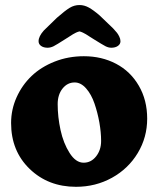

<svg xmlns="http://www.w3.org/2000/svg" viewBox="-20 -717 618 751"><path d="M233.9 -563Q201.2 -542 189.5 -536.1Q177.7 -530.3 166 -530.3Q150.4 -530.3 140.6 -537.4Q130.9 -544.4 130.9 -555.7Q130.9 -574.7 151.4 -597.7L202.6 -647.5Q234.9 -675.8 252.7 -686.5Q270.5 -697.3 291 -697.3Q309.6 -697.3 327.4 -687.5Q345.2 -677.7 369.6 -656.7L422.4 -606Q432.6 -594.7 437.3 -589.1Q441.9 -583.5 446.5 -574Q451.2 -564.5 451.2 -555.7Q451.2 -544.4 441.2 -537.4Q431.2 -530.3 415.5 -530.3Q404.3 -530.3 392.8 -536.1Q381.3 -542 347.7 -563Q342.3 -566.4 331.5 -573.2Q320.8 -580.1 316.2 -583Q311.5 -585.9 304.2 -589.4Q296.9 -592.8 291 -594.2Q284.7 -592.8 277.3 -589.4Q270 -585.9 265.4 -583Q260.7 -580.1 250 -573.2Q239.3 -566.4 233.9 -563ZM23.4 -235.8Q23.4 -288.6 44.9 -336.4Q66.4 -384.3 103.5 -419.7Q140.6 -455.1 193.8 -476.1Q247.1 -497.1 308.1 -497.1Q377.9 -497.1 434.1 -467.5Q490.2 -438 522.9 -381.8Q555.7 -325.7 555.7 -252.9Q555.7 -179.7 518.8 -118.4Q481.9 -57.1 418 -21.7Q354 13.7 277.3 13.7Q168.5 13.7 95.9 -56.4Q23.4 -126.5 23.4 -235.8ZM307.1 -80.6Q336.4 -80.6 356 -105.5Q375.5 -130.4 375.5 -165.5Q375.5 -199.2 368.7 -237.8Q361.8 -276.4 349.6 -312Q337.4 -347.7 316.9 -371.1Q296.4 -394.5 272 -394.5Q243.7 -394.5 224.6 -370.6Q205.6 -346.7 205.6 -309.6Q205.6 -259.8 216.8 -208.3Q228 -156.7 252.2 -118.7Q276.4 -80.6 307.1 -80.6Z"/></svg>

Font: Cooper* ExtraBold
Style: Regular
Weight: 800
Designer: Owen Earl
Foundry: indestructible type*
Version: Version 0.001